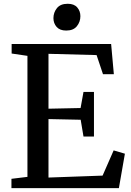

<svg xmlns="http://www.w3.org/2000/svg" viewBox="-20 -970 673 990"><path d="M121.5 -58V-682L40 -694V-743H553L567 -587.5H511L478 -686L230 -692.5V-409.5L395.5 -413L410.5 -496H464.5V-266H410.5L396 -352.5L230 -356V-54.5L509 -64.5L566 -194.5L624 -177.5L593 0H39V-48ZM321 -812.5Q288.5 -812.5 272 -831.2Q255.5 -850 255.5 -876.5Q255.5 -905.5 273.5 -928Q291.5 -950.5 328.5 -950.5H329.5Q362 -950.5 378.2 -931.8Q394.5 -913 394.5 -886.5Q394.5 -857.5 376.5 -835Q358.5 -812.5 322 -812.5Z"/></svg>

Font: Merriweather 24pt
Style: Regular
Weight: 400
Designer: Eben Sorkin
Foundry: Eben Sorkin
Version: Version 2.100